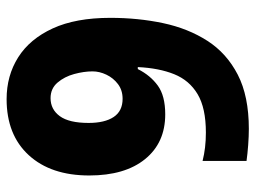

<svg xmlns="http://www.w3.org/2000/svg" viewBox="-116 -647 773 581"><g transform="rotate(-90 270.5 -356.5)"><path d="M507 -409Q507 -325 491 -249.5Q475 -174 437.5 -115.5Q400 -57 335 -23.5Q270 10 171 10Q149 10 122 8Q95 6 74 3V-130Q94 -125 115 -122.5Q136 -120 160 -120Q234 -120 276 -145Q318 -170 336.5 -216Q355 -262 358 -326H352Q333 -288 302 -265.5Q271 -243 215 -243Q129 -243 79.5 -304Q30 -365 30 -473Q30 -589 91.5 -656Q153 -723 261 -723Q332 -723 387.5 -688Q443 -653 475 -583.5Q507 -514 507 -409ZM264 -590Q230 -590 209.5 -562Q189 -534 189 -475Q189 -426 207 -399Q225 -372 262 -372Q288 -372 306.5 -386Q325 -400 335 -421Q345 -442 345 -463Q345 -489 337 -518.5Q329 -548 311 -569Q293 -590 264 -590Z"/></g></svg>

Font: Noto Sans Gujarati SemiCondensed ExtraBold
Style: Regular
Weight: 800
Width: 4
Designer: Jelle Bosma - Monotype Design Team, Universal Thirst
Foundry: Monotype Imaging Inc.
Version: Version 2.106; ttfautohint (v1.8.4.7-5d5b)